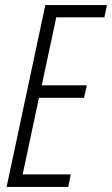

<svg xmlns="http://www.w3.org/2000/svg" viewBox="-20 -734 440 754"><path d="M6 0 158 -714H400L390 -666H201L144 -399H321L310 -350H133L69 -49H258L248 0Z"/></svg>

Font: Noto Sans ExtraCondensed Light
Style: Italic
Weight: 300
Width: 2
Italic angle: -12°
Designer: Monotype Design Team
Foundry: Monotype Imaging Inc.
Version: Version 2.013; ttfautohint (v1.8.4.7-5d5b)